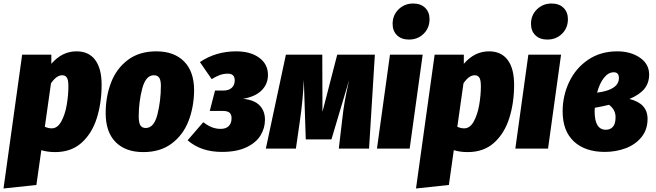

<svg xmlns="http://www.w3.org/2000/svg" viewBox="-55 -845 3729 1092"><path d="M71 -534H237V-482Q298 -553 380 -553Q450 -553 486.5 -504Q523 -455 523 -363Q523 -260 495.5 -173Q468 -86 409 -33Q350 20 259 20Q215 20 180 9L152 207L-35 227ZM334 -354Q334 -391 325 -404Q316 -417 299 -417Q266 -417 235 -371L200 -124Q220 -115 239 -115Q272 -115 293.5 -154Q315 -193 324.5 -248.5Q334 -304 334 -354Z M546 -202Q546 -295 576.5 -375Q607 -455 672 -504Q737 -553 834 -553Q935 -553 992 -495.5Q1049 -438 1049 -331Q1048 -237 1017.5 -157.5Q987 -78 922 -29Q857 20 760 20Q659 20 602.5 -37Q546 -94 546 -202ZM860 -357Q860 -389 850.5 -403Q841 -417 820 -417Q774 -417 754 -341.5Q734 -266 734 -182Q734 -147 743.5 -132Q753 -117 774 -117Q821 -117 840.5 -194.5Q860 -272 860 -357Z M1469 -419Q1469 -367 1433 -331Q1397 -295 1327 -283Q1391 -277 1421.5 -245.5Q1452 -214 1452 -164Q1452 -116 1426.5 -74.5Q1401 -33 1346 -7Q1291 19 1207 19Q1088 19 1012 -47L1101 -150Q1129 -129 1152 -120.5Q1175 -112 1200 -112Q1230 -112 1246 -128Q1262 -144 1262 -173Q1262 -194 1250.5 -204Q1239 -214 1213 -214H1138L1168 -330H1216Q1246 -330 1263 -345.5Q1280 -361 1280 -388Q1280 -426 1241 -426Q1217 -426 1196 -418.5Q1175 -411 1149 -395L1082 -492Q1173 -553 1288 -553Q1370 -553 1419.5 -516.5Q1469 -480 1469 -419Z M2044 0H1872L1891 -162Q1898 -225 1906 -270Q1914 -315 1931 -391L1830 -52H1684L1673 -391Q1668 -277 1651 -160L1628 0H1457L1571 -534H1778L1779 -209L1863 -534H2077Z M2349 -534 2275 0H2089L2163 -534ZM2178 -709Q2178 -759 2212 -792Q2246 -825 2295 -825Q2338 -825 2363 -800.5Q2388 -776 2388 -736Q2388 -686 2354.5 -653Q2321 -620 2271 -620Q2228 -620 2203 -644.5Q2178 -669 2178 -709Z M2417 -534H2583V-482Q2644 -553 2726 -553Q2796 -553 2832.5 -504Q2869 -455 2869 -363Q2869 -260 2841.5 -173Q2814 -86 2755 -33Q2696 20 2605 20Q2561 20 2526 9L2498 207L2311 227ZM2680 -354Q2680 -391 2671 -404Q2662 -417 2645 -417Q2612 -417 2581 -371L2546 -124Q2566 -115 2585 -115Q2618 -115 2639.5 -154Q2661 -193 2670.5 -248.5Q2680 -304 2680 -354Z M3136 -534 3062 0H2876L2950 -534ZM2965 -709Q2965 -759 2999 -792Q3033 -825 3082 -825Q3125 -825 3150 -800.5Q3175 -776 3175 -736Q3175 -686 3141.5 -653Q3108 -620 3058 -620Q3015 -620 2990 -644.5Q2965 -669 2965 -709Z M3637 -421Q3637 -374 3610.5 -340.5Q3584 -307 3525 -282Q3628 -257 3628 -169Q3628 -107 3593 -64.5Q3558 -22 3502.5 -1.5Q3447 19 3385 19Q3273 19 3209 -40.5Q3145 -100 3145 -211Q3145 -301 3182.5 -379.5Q3220 -458 3290.5 -505.5Q3361 -553 3455 -553Q3532 -553 3584.5 -517Q3637 -481 3637 -421ZM3341 -318Q3465 -334 3465 -401Q3465 -434 3436 -434Q3405 -434 3380 -402.5Q3355 -371 3341 -318ZM3328 -232Q3327 -228 3327 -211Q3327 -107 3391 -107Q3416 -107 3431 -124Q3446 -141 3446 -178Q3446 -201 3436.5 -218Q3427 -235 3409 -249Q3378 -241 3328 -232Z"/></svg>

Font: Fira Sans Condensed Black
Style: Italic
Weight: 900
Width: 3
Italic angle: -8°
Designer: Carrois Corporate & Edenspiekermann AG
Foundry: Carrois Corporate GbR & Edenspiekermann AG
Version: Version 4.203